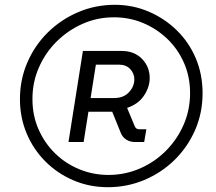

<svg xmlns="http://www.w3.org/2000/svg" viewBox="-20 -741 899 799"><path d="M429 38Q352 38 285.5 9.5Q219 -19 169 -69Q119 -119 91 -185.5Q63 -252 63 -329Q63 -410 94 -481.5Q125 -553 179.5 -606.5Q234 -660 305.5 -690.5Q377 -721 458 -721Q532 -721 598 -693Q664 -665 715 -615.5Q766 -566 794.5 -499Q823 -432 823 -353Q823 -271 792 -200Q761 -129 706.5 -75.5Q652 -22 580.5 8Q509 38 429 38ZM265 -150 325 -529H486Q539 -529 571 -496Q603 -463 603 -416Q603 -379 579.5 -343.5Q556 -308 509 -292L541 -215Q546 -203 560 -203H589L580 -150H542Q521 -150 505.5 -160Q490 -170 483 -187L447 -276H348L328 -150ZM431 -13Q500 -13 561.5 -39.5Q623 -66 670 -113Q717 -160 744 -221.5Q771 -283 771 -354Q771 -421 746 -478.5Q721 -536 677 -578.5Q633 -621 576 -645Q519 -669 454 -669Q385 -669 324 -642Q263 -615 216 -568.5Q169 -522 142 -460.5Q115 -399 115 -329Q115 -260 140.5 -202.5Q166 -145 209.5 -102.5Q253 -60 310.5 -36.5Q368 -13 431 -13ZM357 -333H455Q494 -333 516.5 -357Q539 -381 539 -411Q539 -435 522 -453.5Q505 -472 474 -472H379Z"/></svg>

Font: MuseoModerno
Style: Italic
Weight: 400
Italic angle: -9°
Designer: Pablo Cosgaya, Héctor Gatti, Marcela Romero, and the Authors of The MuseoModerno Project.
Foundry: Omnibus-Type Team
Version: Version 1.003